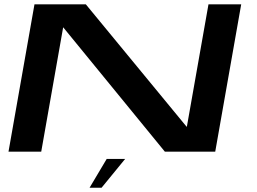

<svg xmlns="http://www.w3.org/2000/svg" viewBox="-20 -695 1177 880"><path d="M19 0H169L269.5 -570L735.5 0H966.5L1085.5 -675H935.5L836.5 -114.5H835L373.5 -675H138ZM390.5 165.5H445.5L553.5 33.5H469Z"/></svg>

Font: Anybody ExtraExpanded Medium
Style: Italic
Weight: 500
Width: 8
Italic angle: -10°
Version: Version 1.113;gftools[0.9.25]